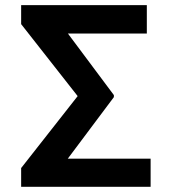

<svg xmlns="http://www.w3.org/2000/svg" viewBox="-20 -720 670 740"><path d="M560.5 0H61.5V-72.3L279.3 -349.6L61.5 -627V-700.2H545.9V-590.8H241.7L418.9 -353.5V-345.7L241.2 -108.4H560.5Z"/></svg>

Font: Pretendard SemiBold
Style: Regular
Weight: 600
Designer: Base glyphs from Inter by Rasmus Andersson; Hangeul glyphs from Noto Sans CJK(Source Han Sans) by Jang Soo-young and Kan
Foundry: Kil Hyung-jin
Version: Version 1.309